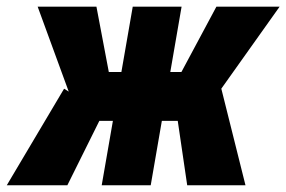

<svg xmlns="http://www.w3.org/2000/svg" viewBox="-46 -548 847 568"><path d="M189 -190.4 65.4 -528.3H239.3L275.9 -335H362.8L319.8 -190.4ZM259.3 -213.4 153.3 0H-25.9L143.6 -285.6ZM491.2 -528.3 399.9 0H254.9L346.7 -528.3ZM781.2 -528.3 541 -190.4H403.8L412.1 -335H490.7L594.2 -528.3ZM507.8 0 475.1 -222.7 607.9 -289.1 680.2 0Z"/></svg>

Font: Roboto Condensed ExtraBold
Style: Italic
Weight: 800
Italic angle: -12°
Designer: Christian Robertson
Foundry: Google
Version: Version 3.008; 2023